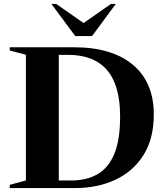

<svg xmlns="http://www.w3.org/2000/svg" viewBox="-20 -955 842 975"><path d="M29.5 0V-16.5L111.5 -38.5V-677L29.5 -698.5V-715H354.5Q548.5 -715 654.8 -626Q761 -537 761 -374Q761 -250.5 708.5 -167.2Q656 -84 565.5 -42Q475 0 361.5 0ZM590 -363Q590 -522 523.5 -599.2Q457 -676.5 325 -676.5H278.5V-38.5H341Q420.5 -38.5 476.2 -71Q532 -103.5 561 -175Q590 -246.5 590 -363ZM568 -935 447.5 -772H362L241 -935H265.5L404.5 -838L543.5 -935Z"/></svg>

Font: Newsreader 72pt SemiBold
Style: Regular
Weight: 600
Designer: Hugues Gentile
Foundry: Production Type
Version: Version 1.003; ttfautohint (v1.8.3)